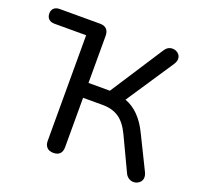

<svg xmlns="http://www.w3.org/2000/svg" viewBox="-128 -850 1035 995"><g transform="rotate(20 389.5 -352.5)"><path d="M215 -42V-624H40Q20 -624 8.5 -635Q-3 -646 -3 -665Q-3 -684 8.5 -694.5Q20 -705 40 -705H263Q286 -705 298.5 -692.5Q311 -680 311 -656V-396H429L618 -687Q634 -712 660 -712Q678 -712 691.5 -700.5Q705 -689 705 -671Q705 -658 696 -643L521 -380Q603 -350 653 -247L745 -60Q751 -47 751 -35Q751 -17 737 -5Q723 7 705 7Q691 7 678.5 -1Q666 -9 659 -24L573 -206Q546 -264 509.5 -289Q473 -314 419 -314H311V-42Q311 -18 299 -5.5Q287 7 263 7Q240 7 227.5 -6Q215 -19 215 -42Z"/></g></svg>

Font: SN Pro
Style: Regular
Weight: 400
Designer: Tobias Whetton
Foundry: Supernotes
Version: Version 1.003